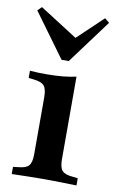

<svg xmlns="http://www.w3.org/2000/svg" viewBox="-79 -719 464 763"><g transform="rotate(10 152.5 -337.0)"><path d="M98.4 -208.1V-322.6Q98.4 -356.5 87.1 -369.4Q75.8 -382.3 43.5 -385.5L24.2 -387.9V-416.9Q42.7 -415.3 58.1 -414.9Q73.4 -414.5 91.1 -414.5Q126.6 -414.5 156 -417.3Q185.5 -420.2 210.5 -425.8V-416.9V-208.1ZM154.8 -2.4Q118.5 -2.4 88.3 -1.6Q58.1 -0.8 24.2 0V-29L45.2 -31.5Q75.8 -33.9 87.1 -46.8Q98.4 -59.7 98.4 -91.9V-208.1H210.5V-91.9Q210.5 -59.7 221.8 -46.8Q233.1 -33.9 264.5 -31.5L285.5 -29V0Q250.8 -0.8 220.6 -1.6Q190.3 -2.4 154.8 -2.4ZM282.3 -674.2 300.8 -658.9 169.4 -481.5H140.3L11.3 -658.1L27.4 -674.2L201.6 -562.9L156.5 -554.8Z"/></g></svg>

Font: Playfair 5pt SemiExpanded Light
Style: Bold
Weight: 700
Version: Version 2.203